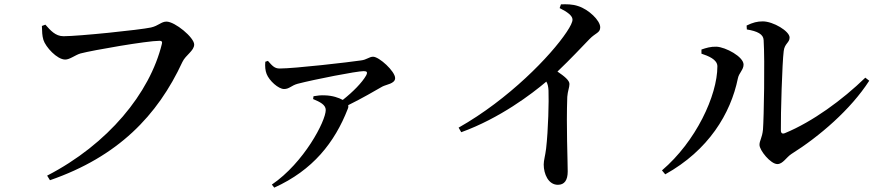

<svg xmlns="http://www.w3.org/2000/svg" viewBox="-20 -800 4020 880"><path d="M188 -687 172 -681C173 -654 173 -637 179 -617C189 -585 241 -527 279 -527C300 -527 325 -548 349 -555C406 -570 654 -613 711 -613C720 -613 725 -610 722 -599C667 -373 475 -139 196 5L209 26C521 -82 702 -270 816 -516C831 -548 870 -567 870 -596C870 -628 782 -701 743 -701C719 -701 707 -682 672 -674C621 -663 341 -634 271 -634C234 -634 211 -661 188 -687Z M1196 -517C1194 -496 1196 -476 1202 -461C1214 -430 1256 -392 1282 -392C1306 -392 1315 -408 1344 -416C1421 -436 1615 -474 1647 -474C1662 -474 1666 -469 1658 -454C1640 -422 1598 -379 1551 -342C1533 -352 1504 -362 1469 -363C1451 -364 1434 -362 1417 -359L1415 -346C1446 -333 1473 -320 1473 -296C1473 -245 1373 -54 1226 46L1237 60C1414 -20 1514 -147 1574 -301C1577 -308 1577 -313 1576 -318C1639 -349 1699 -384 1732 -403C1750 -413 1791 -416 1791 -442C1791 -473 1718 -540 1690 -540C1672 -540 1661 -526 1634 -523C1581 -515 1330 -486 1262 -486C1239 -486 1229 -497 1208 -521Z M2545 -763C2581 -745 2604 -728 2604 -710C2604 -699 2595 -680 2577 -653C2505 -545 2312 -345 2082 -215L2094 -194C2271 -258 2418 -370 2484 -426C2491 -414 2493 -402 2494 -385C2496 -340 2493 -205 2483 -119C2479 -86 2472 -65 2472 -46C2472 -3 2493 47 2537 47C2567 47 2582 26 2582 -14C2582 -69 2575 -217 2580 -356C2582 -383 2590 -399 2590 -415C2590 -432 2566 -451 2535 -472C2596 -530 2646 -584 2682 -621C2710 -650 2731 -649 2731 -675C2731 -706 2678 -757 2630 -772C2604 -781 2576 -781 2551 -780Z M3403 -665C3452 -657 3479 -643 3480 -616C3486 -520 3481 -258 3477 -206C3473 -167 3461 -156 3461 -136C3461 -111 3512 -48 3543 -48C3568 -48 3584 -79 3607 -94C3736 -175 3879 -298 3964 -430L3946 -444C3841 -342 3704 -242 3578 -190C3566 -185 3559 -189 3559 -203C3558 -276 3565 -513 3572 -566C3576 -601 3599 -604 3599 -628C3599 -657 3524 -702 3476 -702C3451 -702 3431 -697 3402 -683ZM3268 -496C3268 -362 3169 -151 3014 -19L3029 -1C3227 -111 3329 -279 3362 -441C3367 -466 3388 -480 3388 -504C3388 -540 3306 -584 3264 -586C3238 -587 3215 -580 3195 -573V-554C3225 -544 3268 -528 3268 -496Z"/></svg>

Font: Source Han Serif CN SemiBold
Style: Regular
Weight: 600
Designer: Ryoko NISHIZUKA 西塚涼子 (kana & ideographs); Frank Grießhammer (Latin, Greek & Cyrillic); Wenlong ZHANG 张文龙 (bopomofo); San
Foundry: Adobe Systems Incorporated
Version: Version 1.000;PS 1;hotconv 16.6.53;makeotf.lib2.5.65590